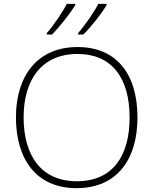

<svg xmlns="http://www.w3.org/2000/svg" viewBox="-20 -970 799 1000"><path d="M535 -943V-950H492C469 -905 421 -836 387 -798V-790H414C457 -833 508 -898 535 -943ZM372 -943V-950H328C305 -905 258 -836 224 -798V-790H251C293 -833 344 -898 372 -943ZM696 -358C696 -588 584 -725 384 -725C175 -725 63 -575 63 -359C63 -142 168 10 379 10C591 10 696 -142 696 -358ZM103 -359C103 -552 195 -689 384 -689C560 -689 655 -567 655 -358C655 -160 569 -26 380 -26C192 -26 103 -163 103 -359Z"/></svg>

Font: Noto Sans Arabic ExtLt
Style: Regular
Weight: 200
Designer: Monotype Design Team, Nadine Chahine, Nizar Qandah and Khaled Hosny
Foundry: Monotype Imaging Inc.
Version: Version 2.012